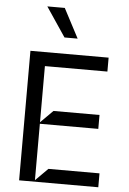

<svg xmlns="http://www.w3.org/2000/svg" viewBox="-63 -1029 721 1074"><g transform="rotate(5 297.0 -491.5)"><path d="M530.5 0H85.9V-727.3H524.9V-649.1H174V-333.8L243.6 -403.4H502.1V-325.3H174V-8.5L243.6 -78.1H530.5ZM343 -818.2H269.2L158.4 -983H256.4Z"/></g></svg>

Font: Riot Sans
Style: Regular
Weight: 400
Designer: Rasmus Andersson
Foundry: rsms
Version: Version 4.001